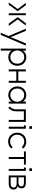

<svg xmlns="http://www.w3.org/2000/svg" viewBox="2169 -2848 899 5277"><g transform="rotate(90 2618.5 -209.5)"><path d="M344.2 -470.2H397V0H344.2ZM46.9 0 228 -246.1 59.1 -470.2H123L288.1 -246.1L110.8 0ZM452.1 -246.1 617.2 -470.2H682.1L513.2 -246.1L693.8 0H628.9Z M1232.9 -470.2 939.9 220.2H879.9L970.7 4.9L768.6 -470.2H827.6L970.7 -128.9L1001 -49.8L1029.8 -128.9L1172.9 -470.2Z M1551.3 -44.9Q1630.4 -44.9 1680.4 -98.1Q1730.5 -151.4 1730.5 -234.9Q1730.5 -318.4 1680.4 -372.1Q1630.4 -425.8 1551.3 -425.8Q1472.7 -425.8 1419.4 -370.6Q1366.2 -315.4 1366.2 -234.9Q1366.2 -155.3 1419.4 -100.1Q1472.7 -44.9 1551.3 -44.9ZM1315.4 220.2V-470.2H1373V-460L1371.1 -382.8Q1388.2 -422.9 1437 -452.9Q1485.8 -482.9 1549.3 -482.9Q1656.2 -482.9 1721.7 -413.1Q1787.1 -343.3 1787.1 -234.9Q1787.1 -165 1755.9 -108.4Q1724.6 -51.8 1670.2 -19.8Q1615.7 12.2 1549.3 12.2Q1484.9 12.2 1435.5 -16.1Q1386.2 -44.4 1369.1 -86.9L1371.1 -9.8V220.2Z M2255.9 -470.2V0H2201.2V-208H1941.9V0H1888.2V-470.2H1941.9V-263.2H2201.2V-470.2Z M2591.8 -43.9Q2670.4 -43.9 2723.6 -99.1Q2776.9 -154.3 2776.9 -234.9Q2776.9 -314.5 2723.6 -369.6Q2670.4 -424.8 2591.8 -424.8Q2512.7 -424.8 2462.9 -371.6Q2413.1 -318.4 2413.1 -234.9Q2413.1 -151.4 2462.9 -97.7Q2512.7 -43.9 2591.8 -43.9ZM2356 -234.9Q2356 -345.7 2423.6 -413.8Q2491.2 -481.9 2593.8 -481.9Q2658.7 -481.9 2707 -452.6Q2755.4 -423.3 2772 -380.9L2770 -458V-470.2H2828.1V0H2772V-7.8L2773.9 -85Q2757.3 -44.9 2706.8 -15.9Q2656.2 13.2 2593.8 13.2Q2541.5 13.2 2496.6 -6.6Q2451.7 -26.4 2421.1 -60.3Q2390.6 -94.2 2373.3 -139.4Q2356 -184.6 2356 -234.9Z M3039.6 -416Q3041 -308.1 3039.6 -200.2Q3039.1 -131.8 3015.9 -82Q2992.7 -32.2 2944.8 13.2L2908.7 -30.8Q2947.8 -62 2966.3 -107.4Q2984.9 -152.8 2985.8 -200.2Q2987.3 -335.4 2985.8 -470.2H3329.6V0H3275.9V-416Z M3447.8 -639.2H3521V-565.9H3447.8ZM3420.9 -418 3431.6 -470.2H3517.6V0H3463.9V-418Z M4061.5 -68.8Q4029.3 -26.9 3977.3 -4.9Q3925.3 17.1 3868.7 17.1Q3802.2 17.1 3747.3 -14.2Q3692.4 -45.4 3659.9 -103Q3627.4 -160.6 3627.4 -232.9Q3627.4 -306.2 3660.6 -363.8Q3693.8 -421.4 3748.8 -451.7Q3803.7 -481.9 3868.7 -481.9Q3926.8 -481.9 3977.5 -460.4Q4028.3 -439 4061.5 -397L4022.5 -356.9Q3998 -387.2 3957.3 -407Q3916.5 -426.8 3868.7 -426.8Q3793 -426.8 3737.3 -371.1Q3681.6 -315.4 3681.6 -232.9Q3681.6 -147.5 3736.8 -92.8Q3792 -38.1 3868.7 -38.1Q3915 -38.1 3956.3 -57.9Q3997.6 -77.6 4022.5 -106.9Z M4350.1 0H4295.9V-418H4141.1V-470.2H4504.9V-418H4350.1Z M4606.9 -639.2H4680.2V-565.9H4606.9ZM4580.1 -418 4590.8 -470.2H4676.8V0H4623V-418Z M4853.5 -267.1Q4929.7 -265.6 5005.9 -267.1Q5050.3 -268.1 5076.4 -290.5Q5102.5 -313 5102.5 -350.1Q5102.5 -416.5 5004.9 -418Q4929.2 -419.4 4853.5 -418ZM4802.7 0V-470.2Q4906.7 -471.7 5012.7 -470.2Q5076.2 -469.2 5116.5 -439.2Q5156.7 -409.2 5156.7 -355Q5156.7 -313 5137.2 -283.7Q5117.7 -254.4 5085.4 -247.1Q5127.4 -242.2 5158 -212.4Q5188.5 -182.6 5188.5 -134.8Q5188.5 -67.4 5147.5 -34.2Q5106.4 -1 5038.6 0Q4919.9 1.5 4802.7 0ZM4854.5 -53.2Q4943.4 -51.8 5033.7 -53.2Q5084.5 -54.2 5109.6 -74.5Q5134.8 -94.7 5134.8 -140.1Q5134.8 -176.3 5104 -196.5Q5073.2 -216.8 5031.7 -217.8Q4942.4 -219.2 4854.5 -217.8Z"/></g></svg>

Font: Kreadon Light
Style: Regular
Weight: 300
Designer: kohakuno
Foundry: StudioGnu
Version: Version 1.000;Glyphs 3.1.2 (3151)